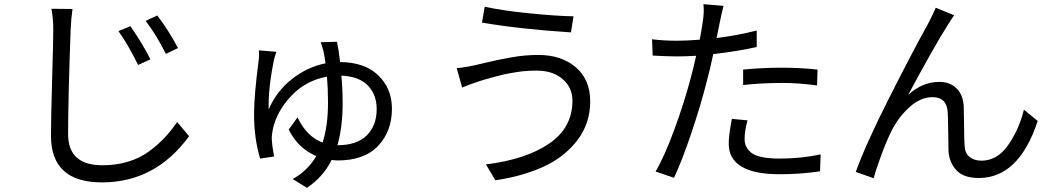

<svg xmlns="http://www.w3.org/2000/svg" viewBox="-20 -815 5040 919"><path d="M604 -690Q663 -605 700 -531L641 -504Q593 -602 547 -666ZM733 -741Q787 -670 832 -585L774 -557Q728 -649 677 -715ZM327 -772Q320 -723 318 -671Q306 -335 306 -173Q306 -24 470 -24Q536 -24 592.5 -41Q649 -58 692 -89.5Q735 -121 766.5 -154.5Q798 -188 828 -231L885 -163Q724 58 468 58Q224 58 224 -165Q224 -244 229.5 -434Q235 -624 235 -671Q235 -729 226 -773Z M1593 -615Q1600 -584 1608 -518Q1726 -517 1791 -454Q1856 -391 1856 -295Q1856 -187 1790 -117Q1724 -47 1596 -47Q1587 -47 1567 -49Q1527 32 1449 84L1381 42Q1452 3 1494 -68Q1406 -105 1362 -195L1404 -253Q1449 -160 1524 -133Q1550 -211 1550 -325Q1550 -390 1545 -448Q1444 -430 1374.5 -356.5Q1305 -283 1286 -197Q1280 -168 1281 -147Q1283 -112 1292 -66L1225 -56Q1196 -153 1196 -269Q1196 -360 1219 -533Q1221 -557 1219 -574L1303 -567Q1298 -555 1291 -527Q1263 -389 1266 -291Q1303 -378 1376.5 -436Q1450 -494 1538 -512Q1534 -543 1529 -567Q1522 -594 1515 -613ZM1620 -321Q1620 -205 1595 -120H1596Q1688 -120 1735.5 -167Q1783 -214 1783 -293Q1783 -361 1741.5 -405Q1700 -449 1614 -453Q1620 -390 1620 -321Z M2720 -333Q2720 -396 2673 -436.5Q2626 -477 2549 -477Q2525 -477 2501.5 -475.5Q2478 -474 2454 -470Q2430 -466 2412.5 -463Q2395 -460 2371 -453.5Q2347 -447 2336.5 -444.5Q2326 -442 2303 -435Q2280 -428 2276 -427Q2233 -413 2192 -396L2166 -489Q2206 -492 2258 -504Q2264 -505 2303 -514.5Q2342 -524 2362.5 -528Q2383 -532 2420 -539Q2457 -546 2490.5 -549Q2524 -552 2557 -552Q2667 -552 2736 -493Q2805 -434 2805 -330Q2805 -225 2744.5 -145Q2684 -65 2584.5 -18.5Q2485 28 2351 48L2306 -28Q2498 -52 2609 -128Q2720 -204 2720 -333ZM2300 -783Q2378 -765 2511.5 -751.5Q2645 -738 2725 -737L2713 -660Q2464 -676 2287 -707Z M3558 -239Q3544 -188 3544 -149Q3544 -107 3579.5 -81.5Q3615 -56 3713 -56Q3814 -56 3908 -76L3905 5Q3811 19 3712 19Q3468 19 3468 -128Q3468 -167 3483 -246ZM3443 -787Q3436 -760 3425 -707Q3416 -662 3410 -633Q3513 -646 3602 -669V-590Q3514 -570 3394 -556Q3380 -489 3362 -422Q3334 -311 3289 -177.5Q3244 -44 3206 36L3118 6Q3161 -67 3208.5 -197Q3256 -327 3286 -441Q3298 -485 3312 -548Q3262 -545 3220 -545Q3176 -545 3104 -549L3101 -627Q3157 -620 3221 -620Q3264 -620 3329 -625Q3337 -664 3344 -712Q3351 -758 3347 -795ZM3537 -482Q3632 -491 3720 -491Q3812 -491 3893 -482L3891 -406Q3804 -418 3723 -418Q3626 -418 3537 -408Z M4547 -742Q4540 -733 4515 -693Q4452 -594 4327 -361Q4395 -423 4476 -423Q4527 -423 4559 -391.5Q4591 -360 4593 -302Q4594 -279 4594.5 -211.5Q4595 -144 4597 -117Q4599 -81 4621 -63.5Q4643 -46 4678 -46Q4753 -46 4805 -120Q4857 -194 4881 -290L4947 -236Q4857 37 4665 37Q4592 37 4558 0Q4524 -37 4520 -90Q4519 -119 4518.5 -185.5Q4518 -252 4516 -280Q4511 -350 4443 -350Q4386 -350 4333.5 -302.5Q4281 -255 4248 -190Q4226 -147 4199 -74.5Q4172 -2 4162 38L4076 8Q4123 -123 4236 -346.5Q4349 -570 4422 -701Q4447 -749 4459 -778Z"/></svg>

Font: Noto Sans SC
Style: Regular
Weight: 400
Designer: Ryoko NISHIZUKA  (kana, bopomofo & ideographs); Paul D. Hunt (Latin, Greek & Cyrillic); Sandoll Communications , Soo-you
Foundry: Adobe
Version: Version 2.002;hotconv 1.0.116;makeotfexe 2.5.65601